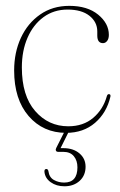

<svg xmlns="http://www.w3.org/2000/svg" viewBox="-20 -456 421 672"><path d="M361 -334Q361 -320.5 355 -312.8Q349 -305 340.5 -305Q320.5 -305 320.5 -331.5V-346Q320.5 -379 293 -400.8Q265.5 -422.5 216.5 -422.5Q168.5 -422.5 132.5 -396.2Q96.5 -370 76.5 -324.2Q56.5 -278.5 56.5 -220Q56.5 -121 103 -67.5Q149.5 -14 219 -14Q271.5 -14 306.2 -43.5Q341 -73 354 -119.5Q356 -126.5 361 -126.5Q368 -126.5 366.5 -118Q353.5 -61.5 312.8 -26.2Q272 9 211.5 9Q131 9 80.2 -49.8Q29.5 -108.5 29.5 -209.5Q29.5 -272.5 53.2 -323.8Q77 -375 120.5 -405.2Q164 -435.5 222.5 -435.5Q286 -435.5 323.5 -404.8Q361 -374 361 -334ZM210 -4H225L192 62.5Q195 62.5 201.5 62.5Q236.5 62.5 258 80.8Q279.5 99 279.5 127.5Q279.5 158 258.8 177Q238 196 205.5 196Q177.5 196 157.5 181.8Q137.5 167.5 135.5 145Q135 136 141.5 135.5Q148 135 149.5 143.5Q152.5 165 168.8 174Q185 183 204.5 183Q251 183 251 129.5Q251 106 238.5 90.8Q226 75.5 201.5 75.5H184Q177.5 75.5 175.8 71.2Q174 67 177 61.5Z"/></svg>

Font: Fraunces 144pt S050 Thin
Style: Regular
Weight: 100
Version: Version 1.000; ttfautohint (v1.8.3)